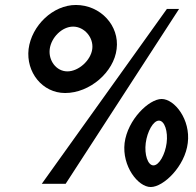

<svg xmlns="http://www.w3.org/2000/svg" viewBox="-20 -739 789 772"><path d="M180 -542C186 -588 229 -632 274 -632C319 -632 357 -588 351 -542C345 -496 296 -452 251 -452C206 -452 174 -496 180 -542ZM95 -542C84 -449 150 -365 242 -365C341 -365 438 -449 449 -542C461 -636 384 -719 285 -719C193 -719 107 -636 95 -542ZM566 -164C572 -210 596 -254 619 -254C642 -254 656 -210 650 -164C644 -118 620 -74 597 -74C574 -74 560 -118 566 -164ZM481 -164C470 -71 535 13 586 13C638 13 724 -71 735 -164C747 -258 682 -341 630 -341C579 -341 493 -258 481 -164ZM244 0 700 -703H651L148 0Z"/></svg>

Font: Bluebird
Style: NrwObl
Weight: 400
Designer: Jasper
Foundry: Cannot Into Space Fonts
Version: Version 0.98